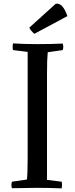

<svg xmlns="http://www.w3.org/2000/svg" viewBox="-20 -1039 414 1062"><path d="M240 -633V-44L321 -34Q325 -19 321 3Q258 0 184 0Q130 0 46 2Q40 -16 46 -34L129 -46Q133 -84 133 -163V-752L52 -762Q48 -777 52 -799Q107 -795 189 -795Q262 -795 327 -798Q333 -780 327 -762L244 -750Q240 -712 240 -633ZM353 -950 170 -852Q151 -868 142 -886L288 -1018Q307 -1022 323 -1005.5Q339 -989 353 -950Z"/></svg>

Font: Adamina
Style: Regular
Weight: 400
Designer: Cyreal (www.cyreal.org)
Foundry: Alexei Vanyashin
Version: Version 1.013